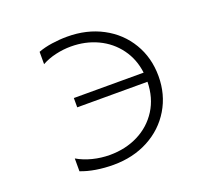

<svg xmlns="http://www.w3.org/2000/svg" viewBox="-139 -960 1279 1184"><g transform="rotate(-20 500.0 -368.5)"><path d="M323 -419H781Q770 -510 719 -579.5Q668 -649 588.5 -686.5Q509 -724 413 -724Q364 -724 313.5 -712.5Q263 -701 222 -678V-759Q261 -774 312 -781.5Q363 -789 413 -789Q542 -789 643.5 -735Q745 -681 802.5 -585Q860 -489 860 -368Q860 -248 802.5 -152Q745 -56 643.5 -2Q542 52 413 52Q354 52 299 43Q244 34 201 17V-67Q245 -41 300.5 -27Q356 -13 413 -13Q516 -13 599.5 -55Q683 -97 732.5 -175Q782 -253 784 -358H323Z"/></g></svg>

Font: LINE Seed JP_TTF Regular
Style: Regular
Weight: 400
Designer: LINE & Fontrix & Fontworks
Version: Version 1.002